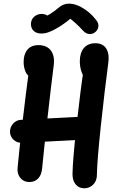

<svg xmlns="http://www.w3.org/2000/svg" viewBox="-20 -991 660 1058"><path d="M379.5 -32.2Q380.9 -111.1 402.5 -306.8Q424.1 -502.4 443.5 -625.3L460.9 -547Q440.7 -563.7 430.2 -592.4Q419.8 -621.1 419.8 -653.4Q419.8 -699.2 441.9 -726Q464 -752.8 506.2 -752.8Q531.3 -752.8 548.8 -741Q566.3 -729.1 573.9 -704.9Q581.5 -680.7 576.8 -645.2Q555.8 -485.5 535.5 -295.8Q515.3 -106.2 513.9 -27.2Q513.8 -4.1 503.9 12.5Q494 29.1 478.1 37.8Q462.2 46.6 444.2 46.6Q414.7 46.6 397 25.1Q379.3 3.6 379.5 -32.2ZM77 -66.8Q84.3 -149.2 103.4 -313.5Q122.5 -477.7 141.1 -614.6L150.1 -565.7Q129.1 -574 119.7 -598Q110.2 -622 110.2 -650.2Q110.2 -691.6 130.9 -717Q151.5 -742.4 193 -742.4Q219.3 -742.4 239.8 -731Q260.3 -719.5 270.6 -694.3Q280.9 -669.2 276 -630.7Q262.2 -524 241.9 -342.8Q221.6 -161.6 212 -62Q208.5 -26.2 189.9 -7.1Q171.3 12 141.7 12Q121.8 12 106.4 2.2Q91 -7.5 82.9 -25.5Q74.8 -43.6 77 -66.8ZM35.2 -264.9Q35.2 -282.1 43.3 -297Q51.4 -312 65.4 -321.1Q79.4 -330.2 96.2 -330.7L452.7 -349.1Q469.8 -349.6 485 -341.7Q500.2 -333.8 509.3 -319.6Q518.4 -305.3 518.4 -288.2Q518.4 -270.9 510.3 -256Q502.2 -241 488.3 -231.9Q474.3 -222.8 457.5 -222.2L100.8 -203.9Q83.7 -203.4 68.5 -211.3Q53.4 -219.2 44.3 -233.5Q35.2 -247.8 35.2 -264.9ZM167.2 -897.9Q181.2 -910.6 199.4 -913.5Q217.6 -916.3 233.7 -909.3Q249.8 -902.3 257.7 -886.8L207.8 -888.9Q233.9 -899.7 258.8 -915.7Q283.8 -931.7 303.5 -949.1Q330.2 -971.7 361.3 -971Q392.5 -970.3 424.1 -953.7Q450.1 -939.7 470.8 -922.2Q491.5 -904.7 509.9 -880.7Q523.5 -863.8 522.3 -846.7Q521.2 -829.7 507.9 -816.8Q493.1 -802.5 473.5 -803.4Q453.8 -804.2 438 -821.7Q416.2 -845.7 394.1 -865.4Q371.9 -885.1 346.8 -903.4L383.9 -902.8Q356.3 -876.2 320.8 -852.5Q285.3 -828.8 254 -816Q229.2 -805.5 204.4 -806.3Q179.5 -807.2 164.2 -822.2Q155.2 -831.4 152 -845.2Q148.8 -858.9 152.5 -873.3Q156.2 -887.7 167.2 -897.9Z"/></svg>

Font: Monaspace Radon Var
Style: Regular
Weight: 400
Designer: Riley Cran and the Lettermatic Team
Version: Version 1.000 (Monaspace Radon Var)